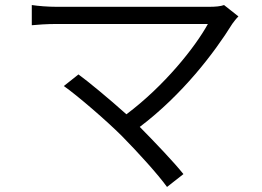

<svg xmlns="http://www.w3.org/2000/svg" viewBox="-20 -700 1040 761"><path d="M463 -161C527 -96 606 -9 642 41L707 -10C667 -60 594 -136 534 -197C703 -325 829 -490 901 -606C907 -614 915 -625 925 -635L868 -680C855 -675 834 -673 809 -673C710 -673 254 -673 205 -673C170 -673 133 -676 106 -680V-600C125 -602 166 -605 205 -605C259 -605 714 -605 804 -605C754 -514 633 -361 481 -247C412 -309 327 -379 291 -405L233 -359C286 -322 403 -221 463 -161Z"/></svg>

Font: Noto Sans JP DemiLight
Style: Regular
Weight: 350
Designer: Ryoko NISHIZUKA 西塚涼子 (kana, bopomofo & ideographs); Paul D. Hunt (Latin, Greek & Cyrillic); Sandoll Communications 산돌커뮤니
Foundry: Adobe
Version: Version 2.004;hotconv 1.0.118;makeotfexe 2.5.65603